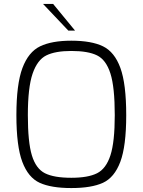

<svg xmlns="http://www.w3.org/2000/svg" viewBox="-20 -946 722 972"><path d="M63 -363Q63 -520 93.5 -601.5Q124 -683 183 -711.5Q242 -740 341 -740Q443 -740 501.5 -711.5Q560 -683 589.5 -602Q619 -521 619 -363Q619 -206 589 -126.5Q559 -47 501 -20.5Q443 6 341 6Q239 6 181 -20.5Q123 -47 93 -126.5Q63 -206 63 -363ZM561 -363Q561 -505 539 -574Q517 -643 471.5 -665.5Q426 -688 341 -688Q260 -688 214.5 -665.5Q169 -643 145 -573Q121 -503 121 -363Q121 -226 141.5 -159Q162 -92 207.5 -69Q253 -46 341 -46Q426 -46 471.5 -69Q517 -92 539 -159.5Q561 -227 561 -363ZM198 -926H249L360 -791H326Z"/></svg>

Font: Exo Light
Style: Regular
Weight: 300
Designer: Natanael Gama
Foundry: Natanael Gama
Version: Version 1.500; ttfautohint (v1.6)